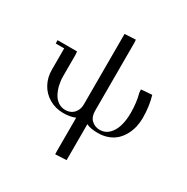

<svg xmlns="http://www.w3.org/2000/svg" viewBox="-221 -921 1374 1407"><g transform="rotate(30 466.5 -217.5)"><path d="M32.2 -411.1V-439H196.8L199.2 -411.1V-231Q199.2 -192.4 207.8 -156.2Q216.3 -120.1 232.4 -90.1Q248.5 -60.1 275.1 -42Q301.8 -23.9 335 -23.9Q359.9 -23.9 381.3 -33.9Q402.8 -43.9 418.5 -68.6Q434.1 -93.3 434.1 -128.9V-724.1L526.9 -729L528.8 -704.1V-128.9Q528.8 -76.7 557.9 -50.3Q586.9 -23.9 627 -23.9Q671.4 -23.9 702.6 -54.2Q733.9 -84.5 748.5 -133.5Q763.2 -182.6 763.2 -245.1Q763.2 -332 743.2 -405.8L741.2 -432.1L833 -439Q857.9 -356.4 857.9 -256.8Q857.9 -219.2 849.9 -183.1Q841.8 -147 824 -113Q806.2 -79.1 779.8 -53.5Q753.4 -27.8 714.1 -12.5Q674.8 2.9 627 2.9Q563 2.9 528.8 -15.1V289.1L435.1 293.9L434.1 269V-15.1Q391.6 2.9 335 2.9Q267.6 2.9 214.4 -28.6Q161.1 -60.1 132.6 -113Q104 -166 104 -230V-411.1Z"/></g></svg>

Font: Dehuti
Style: Bold
Weight: 700
Version: Version 1.2